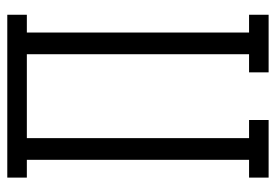

<svg xmlns="http://www.w3.org/2000/svg" viewBox="-138 -638 775 540"><g transform="rotate(-90 250.0 -367.5)"><path d="M21 0V-55H71V-680H21V-735H479V-680H429V-55H479V0H317V-55H368V-680H132V-55H183V0Z"/></g></svg>

Font: Iosevka Slab Light
Style: Regular
Weight: 300
Monospace: yes
Designer: Belleve Invis
Foundry: Belleve Invis
Version: Version 11.1.0; ttfautohint (v1.8.3)